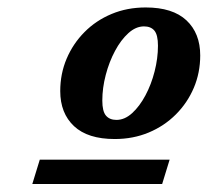

<svg xmlns="http://www.w3.org/2000/svg" viewBox="-20 -706 544 502"><path d="M64.5 -225 84 -288.5H423.5L404 -225ZM361 -686.5Q431.5 -686.5 467.5 -652.8Q503.5 -619 503.5 -561Q503.5 -516 486.8 -476.5Q470 -437 439.8 -406.8Q409.5 -376.5 368.8 -359.5Q328 -342.5 280 -342.5Q209.5 -342.5 173.5 -376.2Q137.5 -410 137.5 -468Q137.5 -513 154.2 -552.5Q171 -592 201 -622.2Q231 -652.5 271.8 -669.5Q312.5 -686.5 361 -686.5ZM284.5 -392.5Q306 -392.5 325.5 -410.2Q345 -428 360.2 -456.5Q375.5 -485 384.2 -519.2Q393 -553.5 393 -586.5Q393 -614.5 383.8 -625.8Q374.5 -637 356.5 -637Q335 -637 315.5 -619.2Q296 -601.5 280.8 -573Q265.5 -544.5 256.5 -510.2Q247.5 -476 247.5 -443Q247.5 -415 257 -403.8Q266.5 -392.5 284.5 -392.5Z"/></svg>

Font: Newsreader 16pt 16pt
Style: Bold Italic
Weight: 700
Italic angle: -17°
Version: Version 1.003